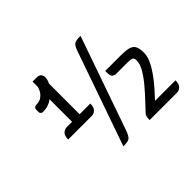

<svg xmlns="http://www.w3.org/2000/svg" viewBox="-140 -988 1257 1257"><g transform="rotate(-45 488.5 -360.0)"><path d="M377 -287H158Q158 -322 173.5 -336.5Q189 -351 208 -351H258V-560Q221 -531 169 -531Q160 -531 154 -537Q148 -543 148 -551V-575Q148 -582 154 -588.5Q160 -595 169 -595Q203 -595 223 -611Q243 -627 252 -646.5Q261 -666 261 -675V-720H299Q340 -720 340 -680Q340 -671 337 -658.5Q334 -646 328 -635V-351H427Q427 -317 411.5 -302Q396 -287 377 -287ZM695 -710 468 -60Q455 -24 441.5 -12Q428 0 391 0H382L609 -650Q623 -691 638.5 -700.5Q654 -710 686 -710ZM647 -433H790Q836 -433 862.5 -426Q889 -419 900 -398.5Q911 -378 911 -337Q911 -306 894.5 -270Q878 -234 852 -197.5Q826 -161 796 -127Q766 -93 739 -64H929Q929 -30 913.5 -15Q898 0 879 0H625Q625 -37 638 -50L686 -101Q725 -142 760 -183.5Q795 -225 818 -264Q841 -303 841 -337Q841 -358 830 -363.5Q819 -369 790 -369H684Q671 -369 659 -377Q647 -385 647 -413Z"/></g></svg>

Font: Warnes
Style: Regular
Weight: 400
Designer: Eduardo Rodriguez Tunni
Foundry: Eduardo Rodriguez Tunni
Version: Version 1.002; ttfautohint (v1.8.4.7-5d5b);gftools[0.9.23]